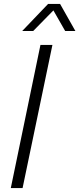

<svg xmlns="http://www.w3.org/2000/svg" viewBox="-20 -958 404 978"><path d="M35 0 186 -729H247L95 0ZM93 -800 225 -938H286L364 -800H312L252 -905L149 -800Z"/></svg>

Font: Mona Sans ExtraLight Light
Style: Italic
Weight: 300
Italic angle: -11.6951°
Version: Version 2.000